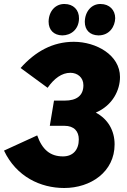

<svg xmlns="http://www.w3.org/2000/svg" viewBox="-23 -923 633 960"><path d="M298 17C431 17 550 -64 550 -201C550 -269 518 -327 456 -360C542 -397 577 -474 577 -538C577 -648 458 -714 346 -714C240 -714 153 -665 80 -583L215 -484C248 -531 286 -559 329 -559C364 -559 394 -536 394 -497C394 -444 359 -420 301 -420H247L226 -294H299C348 -294 371 -266 371 -226C371 -174 342 -141 292 -141C228 -141 188 -175 163 -246L-3 -170C59 -39 180 17 298 17ZM288 -746C332 -746 371 -776 372 -830C373 -874 343 -903 300 -903C255 -904 221 -868 220 -815C220 -773 246 -747 288 -746ZM469 -746C525 -746 552 -791 553 -832C553 -873 524 -903 480 -903C436 -904 402 -867 401 -814C401 -773 426 -747 469 -746Z"/></svg>

Font: Fixel Text 20240404 ExtraBold
Style: Italic
Weight: 800
Width: 4
Italic angle: -10°
Designer: AlfaBravo + MacPaw
Foundry: Kyrylo Tkachov, Marchela Mozhyna, Serhii Makarenko, Maria Weinstein, Zakhar Kryvoshyya
Version: Version 1.211;Glyphs 3.2 (3225)